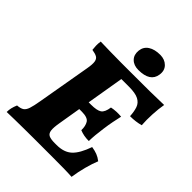

<svg xmlns="http://www.w3.org/2000/svg" viewBox="-244 -997 1126 1126"><g transform="rotate(45 319.5 -434.0)"><path d="M15 3Q15 -15 19 -31.5Q23 -48 31 -67Q58 -69 72 -78Q86 -87 94 -111Q102 -135 110 -183L167 -511Q174 -550 171 -570Q168 -590 154 -598Q140 -606 113 -610Q111 -626 110.5 -642.5Q110 -659 113 -679Q147 -678 193.5 -677Q240 -676 285 -676Q330 -676 360 -676Q460 -676 523.5 -676.5Q587 -677 639 -679Q632 -639 629.5 -591.5Q627 -544 630 -502Q590 -491 544 -491Q542 -528 533 -554.5Q524 -581 497.5 -595Q471 -609 418 -609H354L315 -377H334Q383 -377 403 -390.5Q423 -404 429 -448Q448 -452 468 -453Q488 -454 509 -452Q503 -425 497 -395.5Q491 -366 486 -328Q477 -266 476 -217Q454 -217 435.5 -220.5Q417 -224 400 -231Q401 -266 387.5 -288Q374 -310 325 -310H304L281 -172Q273 -127 276 -104.5Q279 -82 295 -74.5Q311 -67 343 -67H359Q420 -67 454.5 -99Q489 -131 515 -206Q541 -202 560.5 -194.5Q580 -187 599 -172Q585 -138 572.5 -91.5Q560 -45 553 3Q523 1 480.5 0.5Q438 0 391.5 0Q345 0 302 0Q273 0 234.5 0Q196 0 155 0.5Q114 1 77 1.5Q40 2 15 3ZM387 -717Q348 -717 326 -739.5Q304 -762 308 -799Q312 -834 340.5 -852.5Q369 -871 415 -871Q453 -871 476.5 -847.5Q500 -824 494 -786Q484 -717 387 -717Z"/></g></svg>

Font: Vollkorn ExtraBold
Style: Italic
Weight: 800
Italic angle: -11°
Designer: Friedrich Althausen
Foundry: Friedrich Althausen
Version: Version 5.000; ttfautohint (v1.8.3)